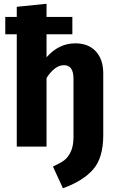

<svg xmlns="http://www.w3.org/2000/svg" viewBox="-20 -778 622 1019"><path d="M380 -548Q449 -548 488.5 -505.5Q528 -463 528 -388V-60Q528 60 474 121.5Q420 183 314 221L261 106Q300 88 320.5 73Q341 58 355.5 27.5Q370 -3 370 -50V-361Q370 -432 319 -432Q271 -432 227 -364V0H69V-596H8V-688H69V-742L227 -758V-688H364V-596H227V-474Q292 -548 380 -548Z"/></svg>

Font: Fira Sans
Style: Bold
Weight: 700
Designer: bBox Type GmbH & Carrois Corporate GbR & Edenspiekermann AG
Foundry: bBox Type GmbH & Carrois Corporate GbR & Edenspiekermann AG
Version: Version 4.301;PS 004.301;hotconv 1.0.88;makeotf.lib2.5.64775